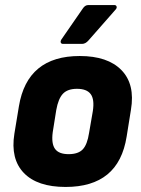

<svg xmlns="http://www.w3.org/2000/svg" viewBox="-20 -730 558 761"><path d="M240 11Q128 11 74.5 -44.5Q21 -100 37 -200L55 -309Q88 -508 296 -508Q407 -508 461.5 -452Q516 -396 499 -295L482 -189Q466 -88 405.5 -38.5Q345 11 240 11ZM252 -119Q290 -119 308 -138Q326 -157 333 -203L348 -290Q355 -336 339.5 -357Q324 -378 285 -378Q248 -378 229.5 -358.5Q211 -339 203 -294L189 -206Q183 -161 198 -140Q213 -119 252 -119ZM230 -556Q223 -556 221 -561Q219 -566 223 -573L308 -696Q317 -710 330 -710H433Q440 -710 442 -704.5Q444 -699 439 -693L331 -570Q319 -556 305 -556Z"/></svg>

Font: Sofia Sans Semi Condensed Black
Style: Italic
Weight: 900
Italic angle: -9°
Version: Version 4.100